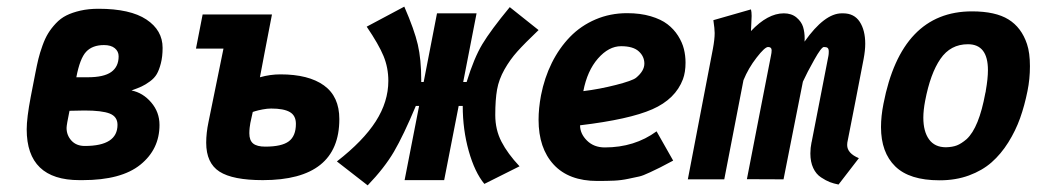

<svg xmlns="http://www.w3.org/2000/svg" viewBox="-20 -538 3145 576"><path d="M467.8 -394.5Q467.8 -368.2 462.6 -348.1Q457.5 -328.1 450.4 -315.9Q443.4 -303.7 429.7 -293.7Q416 -283.7 404.8 -278.6Q393.6 -273.4 374.5 -266.6Q408.7 -259.8 433.6 -230.7Q458.5 -201.7 458.5 -163.1Q458.5 -90.3 401.1 -43.9Q343.8 2.4 228 2.4H218.3Q60.1 2.4 60.1 -149.9Q60.1 -184.1 72.3 -248L85.9 -317.9Q90.8 -343.3 95.2 -361.3Q99.6 -379.4 107.4 -401.1Q115.2 -422.9 124.3 -437.7Q133.3 -452.6 147.5 -467.8Q161.6 -482.9 179.2 -491.7Q196.8 -500.5 221.2 -506.1Q245.6 -511.7 275.4 -511.7Q370.6 -511.7 419.2 -479.5Q467.8 -447.3 467.8 -394.5ZM335.9 -369.1Q335.9 -383.8 324.5 -393.3Q313 -402.8 292 -402.8Q257.3 -402.8 238.5 -382.8Q219.7 -362.8 209 -306.2H243.2Q291.5 -306.2 313.7 -322Q335.9 -337.9 335.9 -369.1ZM233.4 -206.5 188.5 -205.6Q179.7 -163.1 179.7 -154.3Q179.7 -132.3 194.3 -116.2Q209 -100.1 234.4 -100.1Q332.5 -100.1 332.5 -163.6Q332.5 -188 309.3 -197.3Q286.1 -206.5 233.4 -206.5Z M793.5 -212.4Q781.7 -212.4 767.8 -209.7Q753.9 -207 746.1 -204.6L738.3 -202.1Q737.3 -197.3 734.6 -185.5Q731.9 -173.8 731 -168.9Q730 -164.1 729 -155.3Q728 -146.5 728 -138.2Q728 -116.7 739.5 -107.4Q751 -98.1 775.9 -98.1Q825.2 -98.1 846.4 -114Q867.7 -129.9 867.7 -166.5Q867.7 -191.4 849.4 -201.9Q831.1 -212.4 793.5 -212.4ZM795.9 -494.6Q782.7 -424.3 773.4 -377.9Q769 -355.5 766.6 -342Q764.2 -328.6 759.8 -306.2Q790.5 -314.9 821.3 -314.9Q905.8 -314.9 951.9 -281.7Q998 -248.5 998 -180.7Q998 2.4 768.6 2.4Q678.2 2.4 638.4 -23.2Q598.6 -48.8 598.6 -109.9Q598.6 -139.2 605.5 -171.9Q647 -376 650.4 -392.1H567.9L587.9 -494.6H763.2Z M1379.9 -292Q1401.9 -363.8 1427 -405.5Q1452.1 -447.3 1509.3 -516.6L1595.7 -447.8Q1553.7 -407.7 1532 -383.5Q1510.3 -359.4 1493.4 -329.6Q1476.6 -299.8 1471.2 -269.3Q1465.8 -238.8 1465.8 -192.9Q1465.8 -148.9 1484.4 -113Q1502.9 -77.1 1538.6 -39.1L1433.1 13.7Q1404.3 -21 1386.2 -85Q1368.2 -148.9 1368.2 -220.2H1356L1312.5 2.4H1193.8L1237.3 -220.2H1227.5Q1190.4 -131.8 1161.9 -83Q1133.3 -34.2 1083 18.1L990.7 -53.7Q1069.8 -115.2 1107.4 -174.1Q1145 -232.9 1145 -295.4Q1145 -335 1130.6 -369.9Q1116.2 -404.8 1080.1 -458L1192.9 -518.1Q1223.1 -448.7 1233.4 -404.3Q1243.7 -359.9 1243.7 -297.9V-292H1251L1291 -498H1409.7L1369.6 -292Z M1730 -264.6Q1778.3 -270.5 1827.9 -283.2Q1877.4 -295.9 1888.2 -304.7Q1913.1 -325.2 1913.1 -347.2Q1913.1 -368.7 1896.2 -384Q1879.4 -399.4 1843.3 -399.4Q1806.2 -399.4 1773.9 -362.5Q1741.7 -325.7 1730 -264.6ZM1861.3 -498.5Q1900.9 -498.5 1932.1 -489.3Q1963.4 -480 1982.4 -465.3Q2001.5 -450.7 2014.2 -430.7Q2026.9 -410.6 2031.7 -390.9Q2036.6 -371.1 2036.6 -350.1Q2036.6 -321.3 2028.8 -300.3Q2006.3 -240.7 1937 -210.2Q1867.7 -179.7 1720.2 -162.1Q1720.2 -136.7 1741 -116.2Q1761.7 -95.7 1794.4 -95.7Q1883.8 -95.7 1949.7 -144L1999.5 -56.2Q1969.2 -40 1960.9 -35.9Q1952.6 -31.7 1930.4 -21.2Q1908.2 -10.7 1897.5 -8.5Q1886.7 -6.3 1865.5 -1.7Q1844.2 2.9 1822.8 3.9Q1801.3 4.9 1772 4.9Q1686.5 4.9 1641.1 -44.2Q1595.7 -93.3 1595.7 -178.7Q1595.7 -212.9 1603 -252Q1613.3 -304.7 1635.5 -349.4Q1657.7 -394 1690.2 -427.5Q1722.7 -460.9 1766.6 -479.7Q1810.5 -498.5 1861.3 -498.5Z M2495.6 15.6Q2481 12.7 2469.5 8.3Q2458 3.9 2443.1 -5.9Q2428.2 -15.6 2419.7 -33.9Q2411.1 -52.2 2411.1 -77.6Q2411.1 -94.2 2414.6 -111.3L2415 -111.8V-112.3Q2423.3 -155.3 2440.2 -241.5Q2457 -327.6 2465.3 -370.6Q2466.3 -375.5 2466.3 -383.3Q2466.3 -391.1 2463.1 -394Q2460 -397 2451.7 -397Q2444.3 -397 2422.9 -358.9Q2401.4 -320.8 2388.7 -293Q2378.9 -244.1 2359.6 -146.5Q2340.3 -48.8 2330.6 0Q2312.5 0 2275.9 -0.2Q2239.3 -0.5 2220.7 -0.5Q2232.9 -62.5 2256.8 -186.3Q2280.8 -310.1 2293 -371.6Q2294.9 -379.9 2294.9 -387.2Q2294.9 -397 2284.2 -397Q2274.4 -397 2249.8 -365.2Q2225.1 -333.5 2210.4 -297.4Q2200.7 -247.6 2181.6 -148.7Q2162.6 -49.8 2152.8 0H2043.5Q2056.2 -65.4 2081.1 -196Q2106 -326.7 2118.7 -391.6Q2124 -419.9 2124 -439Q2124 -451.2 2120.1 -477.5L2232.9 -509.8Q2234.9 -502.4 2234.9 -490.2Q2234.9 -482.4 2233.9 -466.6Q2232.9 -450.7 2232.9 -444.8Q2283.2 -498 2331.5 -498Q2354.5 -498 2369.4 -485.6Q2384.3 -473.1 2389.2 -457.3Q2394 -441.4 2394 -422.4Q2394 -420.9 2393.8 -417.7Q2393.6 -414.6 2393.6 -413.1Q2453.6 -498 2505.4 -498H2509.3Q2542.5 -498 2559.1 -472.7Q2575.7 -447.3 2575.7 -406.7Q2575.7 -386.7 2570.8 -360.8Q2563 -319.3 2546.6 -235.6Q2530.3 -151.9 2522 -110.4Q2521.5 -107.9 2521.5 -103Q2521.5 -78.1 2556.6 -63.5Q2546.4 -50.3 2526.1 -23.9Q2505.9 2.4 2495.6 15.6Z M2879.9 -120.6Q2917 -154.8 2936 -258.8Q2936.5 -260.3 2937 -262.7Q2937.5 -265.1 2937.5 -266.6Q2943.8 -302.2 2943.8 -327.6Q2943.8 -405.3 2883.8 -405.3Q2831.5 -405.3 2801.3 -361.3Q2771 -317.4 2755.4 -235.4Q2750 -207 2750 -185.1Q2750 -143.6 2767.1 -119.9Q2784.2 -96.2 2817.9 -96.2Q2837.4 -96.7 2850.6 -101.8Q2863.8 -106.9 2879.9 -120.6ZM2798.3 2.9Q2708.5 2.9 2665.8 -38.8Q2623 -80.6 2623 -156.7Q2623 -189.5 2630.4 -226.6Q2684.1 -503.9 2896 -503.9Q2966.3 -503.9 3005.4 -479.7Q3044.4 -455.6 3061 -405.8Q3069.8 -379.4 3069.8 -339.4Q3069.8 -300.8 3062.5 -265.1Q3053.7 -221.2 3040.3 -183.6Q3026.9 -146 3004.9 -110.8Q2982.9 -75.7 2954.8 -51Q2926.8 -26.4 2887 -11.7Q2847.2 2.9 2799.3 2.9Z"/></svg>

Font: Fantasque Sans Mono
Style: Bold Italic
Weight: 700
Italic angle: -11°
Monospace: yes
Designer: Jany Belluz
Version: Version 1.7.1